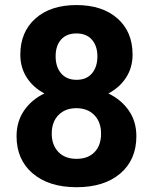

<svg xmlns="http://www.w3.org/2000/svg" viewBox="-20 -741 614 770"><path d="M511.7 -522Q511.7 -470.2 485.8 -430.2Q460 -390.1 414.6 -366.2Q466.3 -341.3 496.6 -297.6Q526.9 -253.9 526.9 -194.8Q526.9 -100.1 462.4 -45.2Q397.9 9.8 287.1 9.8Q176.3 9.8 111.3 -45.4Q46.4 -100.6 46.4 -194.8Q46.4 -253.9 76.7 -297.9Q106.9 -341.8 158.2 -366.2Q112.8 -390.1 87.2 -430.2Q61.5 -470.2 61.5 -522Q61.5 -612.8 122.1 -666.7Q182.6 -720.7 286.6 -720.7Q390.1 -720.7 450.9 -667.2Q511.7 -613.8 511.7 -522ZM385.3 -205.1Q385.3 -251.5 358.4 -279.3Q331.5 -307.1 286.1 -307.1Q241.2 -307.1 214.4 -279.5Q187.5 -252 187.5 -205.1Q187.5 -159.7 213.9 -131.8Q240.2 -104 287.1 -104Q333 -104 359.1 -130.9Q385.3 -157.7 385.3 -205.1ZM370.6 -515.1Q370.6 -556.6 348.6 -581.8Q326.7 -606.9 286.6 -606.9Q247.1 -606.9 225.1 -582.5Q203.1 -558.1 203.1 -515.1Q203.1 -472.7 225.1 -446.8Q247.1 -420.9 287.1 -420.9Q327.1 -420.9 348.9 -446.8Q370.6 -472.7 370.6 -515.1Z"/></svg>

Font: Vazir
Style: Bold
Weight: 700
Designer: Saber Rastikerdar
Foundry: Saber Rastikerdar
Version: Version 30.0.0